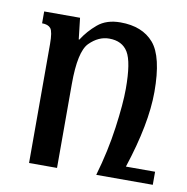

<svg xmlns="http://www.w3.org/2000/svg" viewBox="-63 -561 606 622"><g transform="rotate(10 240.0 -250.0)"><path d="M164 -276V0H72V-391Q72 -432 63.5 -442.5Q55 -453 35 -453V-492H153L161 -422H163Q182 -452 210.5 -476Q239 -500 285 -500Q357 -500 394.5 -456.5Q432 -413 432 -297Q432 -192 383 -43H479V0H293Q317 -82 328 -162Q339 -242 339 -291Q339 -379 320 -410.5Q301 -442 258 -442Q223 -442 193.5 -412.5Q164 -383 164 -276Z"/></g></svg>

Font: Noto Serif Armenian Condensed Regular
Style: Regular
Weight: 400
Width: 3
Designer: Monotype Design Team
Foundry: Monotype Imaging Inc.
Version: Version 1.900